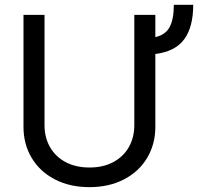

<svg xmlns="http://www.w3.org/2000/svg" viewBox="-20 -769 866 802"><path d="M628.9 -543.5V-239.3Q628.9 -167 594.7 -109.6Q560.5 -52.2 498 -19.8Q435.5 12.7 353.5 12.7Q271.5 12.7 209 -19.8Q146.5 -52.2 112.3 -109.6Q78.1 -167 78.1 -239.3V-707H166V-246.1Q166 -194.8 188.7 -154.8Q211.4 -114.7 253.9 -92Q296.4 -69.3 353.5 -69.3Q411.1 -69.3 453.4 -92Q495.6 -114.7 518.3 -154.8Q541 -194.8 541 -246.1V-707H628.9V-613.8Q671.9 -624 689 -656.7Q706.1 -689.5 706.1 -749H787.1Q787.1 -656.2 749.5 -605Q711.9 -553.7 628.9 -543.5Z"/></svg>

Font: Pretendard JP
Style: Regular
Weight: 400
Designer: Base glyphs from Inter by Rasmus Andersson; Hangeul glyphs from Noto Sans CJK(Source Han Sans) by Jang Soo-young and Kan
Foundry: Kil Hyung-jin
Version: Version 1.309